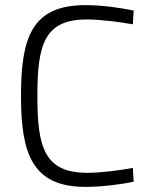

<svg xmlns="http://www.w3.org/2000/svg" viewBox="-20 -721 584 750"><path d="M499 -65C450 -56 378 -46 320 -46C152 -46 126 -149 126 -345C126 -543 151 -645 319 -645C375 -645 455 -634 499 -626L502 -680C457 -689 384 -701 314 -701C103 -701 62 -573 62 -345C62 -119 107 9 314 9C380 9 453 -1 502 -11L499 -65Z"/></svg>

Font: RazerF5 Light
Style: Regular
Weight: 300
Foundry: Razer Inc.
Version: Version 2